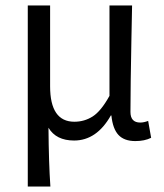

<svg xmlns="http://www.w3.org/2000/svg" viewBox="-20 -506 602 705"><path d="M82 179V-486H164V-189Q164 -59 253 -59Q290 -59 320.5 -78.5Q351 -98 382 -154V-486H465Q464 -442 462.5 -359.5Q461 -277 460 -212Q459 -147 459 -95Q459 -56 495 -56Q508 -56 524 -62L535 0Q511 12 477 12Q436 12 415 -10.5Q394 -33 389 -82H387Q335 10 252 10Q186 10 158 -37Q159 92 165 179Z"/></svg>

Font: Toshiba Sans
Style: Regular
Weight: 400
Designer: Paul D. Hunt
Foundry: Toshiba Corporation
Version: Version 2.020;PS 2.0;hotconv 1.0.86;makeotf.lib2.5.63406